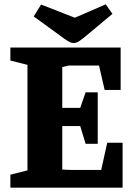

<svg xmlns="http://www.w3.org/2000/svg" viewBox="-20 -868 624 888"><path d="M28 0V-60L107 -80V-568L28 -588V-648H538V-452H464L438 -565H299L268 -558V-369H351L376 -441H432V-203H376L351 -285H268V-84Q282 -83 292 -82.5Q302 -82 316 -82H448L476 -208H547V0ZM319 -669Q310 -669 298.5 -675.5Q287 -682 276 -690L136 -792L170 -847L326 -786L469 -848L500 -804L366 -692Q356 -684 344.5 -676.5Q333 -669 319 -669Z"/></svg>

Font: Faustina Light ExtraBold
Style: Regular
Weight: 800
Version: Version 1.200